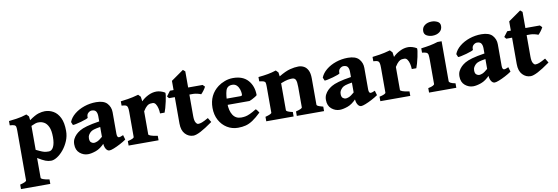

<svg xmlns="http://www.w3.org/2000/svg" viewBox="-59 -1058 4970 1711"><g transform="rotate(-10 2426.0 -202.5)"><path d="M327.6 13.2Q302.2 13.2 277.3 3.7Q252.4 -5.9 208.5 -32.7V147Q208.5 153.8 225.3 160.9Q242.2 168 284.2 174.8V215.3H19V174.8Q76.7 160.6 76.7 147V-302.7Q76.7 -325.2 74.2 -337.2Q71.8 -349.1 59.8 -354.5Q47.9 -359.9 19 -361.3V-400.4Q61.5 -405.3 87.6 -408.9Q113.8 -412.6 134.5 -417.7Q155.3 -422.9 181.2 -431.2L201.7 -409.7L205.6 -375Q258.8 -412.6 290.5 -421.9Q322.3 -431.2 347.7 -431.2Q388.7 -431.2 424.6 -410.6Q460.4 -390.1 482.7 -345Q504.9 -299.8 504.9 -226.1Q504.9 -178.7 486.8 -135.7Q468.8 -92.8 441.2 -59.1Q413.6 -25.4 383.1 -6.1Q352.5 13.2 327.6 13.2ZM279.8 -342.8Q269 -342.8 263.2 -342.5Q257.3 -342.3 246.1 -338.4Q234.9 -334.5 208.5 -322.8V-106.4Q243.7 -88.9 263.2 -81.5Q282.7 -74.2 295.4 -73Q308.1 -71.8 321.8 -71.8Q348.6 -71.8 364.3 -103.3Q379.9 -134.8 379.9 -190.9Q379.9 -251.5 364.5 -284.2Q349.1 -316.9 326.2 -329.8Q303.2 -342.8 279.8 -342.8Z M1010.7 -58.1Q985.4 -40.5 954.1 -24.2Q922.9 -7.8 896 2.7Q869.1 13.2 856.4 13.2Q836.4 13.2 823.2 -10Q810.1 -33.2 810.1 -73.2V-304.2Q810.1 -331.1 799.8 -347.7Q789.6 -364.3 761.2 -364.7Q744.6 -364.7 728.5 -350.3Q712.4 -335.9 714.8 -308.6Q715.3 -304.2 696 -296.9Q676.8 -289.6 650.4 -282.2Q624 -274.9 601.8 -270.3Q579.6 -265.6 573.7 -267.1L562 -295.4Q577.1 -334.5 614.7 -365.2Q652.3 -396 703.9 -413.6Q755.4 -431.2 812 -431.2Q881.8 -431.2 911.9 -397.5Q941.9 -363.8 941.9 -317.4V-123Q941.9 -87.9 960 -87.9Q966.3 -87.9 973.4 -90.3Q980.5 -92.8 998.5 -100.1ZM814.5 -208Q771 -201.2 750.5 -194.6Q730 -188 719.2 -177.7Q707.5 -166 700.4 -154.1Q693.4 -142.1 693.4 -124Q693.4 -96.7 706.5 -86.9Q719.7 -77.1 731.4 -77.1Q742.7 -77.1 760.7 -84Q778.8 -90.8 814.5 -121.6L817.9 -61.5Q775.9 -16.1 733.9 -1.5Q691.9 13.2 661.6 13.2Q621.1 13.2 588.1 -14.4Q555.2 -42 555.2 -94.2Q555.2 -122.1 565.7 -142.6Q576.2 -163.1 592.8 -179.7Q607.4 -194.3 629.9 -208Q652.3 -221.7 695.3 -234.1Q738.3 -246.6 814.5 -258.3Z M1433.1 -408.7Q1437.5 -406.2 1434.6 -383.8Q1431.6 -361.3 1425 -330.8Q1418.5 -300.3 1410.6 -272.9Q1402.8 -245.6 1397.5 -233.4H1356.4Q1356 -257.8 1350.3 -281.2Q1344.7 -304.7 1334 -320.3Q1323.2 -335.9 1306.6 -335.9Q1296.4 -335.9 1283.7 -334.5Q1271 -333 1255.6 -320.8Q1240.2 -308.6 1220.2 -276.4V-67.9Q1220.2 -61.5 1240 -54Q1259.8 -46.4 1301.8 -40.5V0H1030.8V-40.5Q1088.4 -53.2 1088.4 -67.9V-291.5Q1088.4 -321.3 1085 -333.3Q1081.5 -345.2 1077.6 -349.1Q1071.8 -354.5 1063.7 -356.9Q1055.7 -359.4 1030.8 -361.3V-400.4Q1071.8 -405.8 1095.9 -409.4Q1120.1 -413.1 1141.1 -418Q1162.1 -422.9 1192.9 -431.2L1213.4 -409.7L1219.2 -367.2Q1243.7 -393.1 1281.5 -412.1Q1319.3 -431.2 1357.9 -431.2Q1376.5 -431.2 1396.7 -424.8Q1417 -418.5 1433.1 -408.7Z M1792.5 -79.1Q1724.1 -30.3 1681.6 -8.5Q1639.2 13.2 1615.7 13.2Q1572.8 13.2 1542 -19.5Q1511.2 -52.2 1511.2 -114.7V-353.5H1458.5L1443.8 -371.6L1478.5 -417.5H1511.2V-501L1624 -580.1L1643.1 -563.5V-417.5H1773.9L1792.5 -398.9Q1784.2 -382.3 1770.3 -364Q1756.3 -345.7 1747.1 -337.9Q1736.3 -343.3 1715.1 -348.4Q1693.8 -353.5 1677.2 -353.5H1643.1V-159.2Q1643.1 -117.7 1653.8 -100.1Q1664.6 -82.5 1675.3 -82.5Q1690.9 -82.5 1710.2 -89.6Q1729.5 -96.7 1768.6 -118.7Z M2232.4 -244.6Q2227.1 -238.8 2213.6 -230.5Q2200.2 -222.2 2185.5 -214.8Q2170.9 -207.5 2161.1 -204.1H1881.8L1882.8 -260.3H2087.4Q2097.7 -260.3 2101.1 -263.7Q2104.5 -267.1 2104.5 -276.4Q2104.5 -295.4 2097.4 -318.1Q2090.3 -340.8 2074.7 -356.9Q2059.1 -373 2033.7 -373Q1987.8 -373 1975.1 -331.8Q1962.4 -290.5 1962.4 -217.8Q1962.4 -151.4 1988 -111.6Q2013.7 -71.8 2063 -71.8Q2082 -71.8 2100.1 -75Q2118.2 -78.1 2142.1 -88.9Q2166 -99.6 2202.1 -121.6Q2208 -119.1 2217.8 -105Q2227.5 -90.8 2229.5 -87.4Q2187 -46.4 2154.1 -24.7Q2121.1 -2.9 2089.8 5.1Q2058.6 13.2 2020 13.2Q1965.8 13.2 1921.6 -13.9Q1877.4 -41 1851.3 -89.1Q1825.2 -137.2 1825.2 -200.2Q1825.2 -317.9 1914.1 -384.8Q1939.9 -404.3 1975.6 -417.7Q2011.2 -431.2 2051.3 -431.2Q2139.6 -431.2 2186 -378.7Q2232.4 -326.2 2232.4 -244.6Z M2552.7 0V-40.5Q2585 -48.8 2597.4 -55.2Q2609.9 -61.5 2609.9 -67.9V-252Q2609.9 -298.3 2601.1 -316.7Q2592.3 -335 2568.8 -335Q2551.3 -335 2530.3 -331.5Q2509.3 -328.1 2465.8 -311V-67.9Q2465.8 -52.2 2523.9 -40.5V0H2276.4V-40.5Q2334 -55.7 2334 -67.9V-302.7Q2334 -326.7 2331.5 -337.6Q2329.1 -348.6 2317.1 -353.3Q2305.2 -357.9 2276.4 -361.3V-400.4Q2327.1 -405.3 2364.3 -412.1Q2401.4 -418.9 2438.5 -431.2L2459 -409.7L2463.9 -373.5Q2523.9 -409.7 2565.9 -420.4Q2607.9 -431.2 2642.6 -431.2Q2668.5 -431.2 2691.2 -419.4Q2713.9 -407.7 2728 -380.4Q2742.2 -353 2742.2 -305.7V-67.9Q2742.2 -61.5 2753.4 -55.7Q2764.6 -49.8 2799.3 -40.5V0Z M3288.6 -58.1Q3263.2 -40.5 3231.9 -24.2Q3200.7 -7.8 3173.8 2.7Q3147 13.2 3134.3 13.2Q3114.3 13.2 3101.1 -10Q3087.9 -33.2 3087.9 -73.2V-304.2Q3087.9 -331.1 3077.6 -347.7Q3067.4 -364.3 3039.1 -364.7Q3022.5 -364.7 3006.3 -350.3Q2990.2 -335.9 2992.7 -308.6Q2993.2 -304.2 2973.9 -296.9Q2954.6 -289.6 2928.2 -282.2Q2901.9 -274.9 2879.6 -270.3Q2857.4 -265.6 2851.6 -267.1L2839.8 -295.4Q2855 -334.5 2892.6 -365.2Q2930.2 -396 2981.7 -413.6Q3033.2 -431.2 3089.8 -431.2Q3159.7 -431.2 3189.7 -397.5Q3219.7 -363.8 3219.7 -317.4V-123Q3219.7 -87.9 3237.8 -87.9Q3244.1 -87.9 3251.2 -90.3Q3258.3 -92.8 3276.4 -100.1ZM3092.3 -208Q3048.8 -201.2 3028.3 -194.6Q3007.8 -188 2997.1 -177.7Q2985.4 -166 2978.3 -154.1Q2971.2 -142.1 2971.2 -124Q2971.2 -96.7 2984.4 -86.9Q2997.6 -77.1 3009.3 -77.1Q3020.5 -77.1 3038.6 -84Q3056.6 -90.8 3092.3 -121.6L3095.7 -61.5Q3053.7 -16.1 3011.7 -1.5Q2969.7 13.2 2939.5 13.2Q2898.9 13.2 2866 -14.4Q2833 -42 2833 -94.2Q2833 -122.1 2843.5 -142.6Q2854 -163.1 2870.6 -179.7Q2885.3 -194.3 2907.7 -208Q2930.2 -221.7 2973.1 -234.1Q3016.1 -246.6 3092.3 -258.3Z M3710.9 -408.7Q3715.3 -406.2 3712.4 -383.8Q3709.5 -361.3 3702.9 -330.8Q3696.3 -300.3 3688.5 -272.9Q3680.7 -245.6 3675.3 -233.4H3634.3Q3633.8 -257.8 3628.2 -281.2Q3622.6 -304.7 3611.8 -320.3Q3601.1 -335.9 3584.5 -335.9Q3574.2 -335.9 3561.5 -334.5Q3548.8 -333 3533.4 -320.8Q3518.1 -308.6 3498 -276.4V-67.9Q3498 -61.5 3517.8 -54Q3537.6 -46.4 3579.6 -40.5V0H3308.6V-40.5Q3366.2 -53.2 3366.2 -67.9V-291.5Q3366.2 -321.3 3362.8 -333.3Q3359.4 -345.2 3355.5 -349.1Q3349.6 -354.5 3341.6 -356.9Q3333.5 -359.4 3308.6 -361.3V-400.4Q3349.6 -405.8 3373.8 -409.4Q3397.9 -413.1 3418.9 -418Q3439.9 -422.9 3470.7 -431.2L3491.2 -409.7L3497.1 -367.2Q3521.5 -393.1 3559.3 -412.1Q3597.2 -431.2 3635.7 -431.2Q3654.3 -431.2 3674.6 -424.8Q3694.8 -418.5 3710.9 -408.7Z M3958 -566.4Q3958 -532.7 3932.6 -513.2Q3907.2 -493.7 3868.2 -493.7Q3840.8 -493.7 3816.9 -506.3Q3793 -519 3793 -547.9Q3793 -581.5 3818.8 -600.6Q3844.7 -619.6 3881.8 -619.6Q3909.2 -619.6 3933.6 -607.4Q3958 -595.2 3958 -566.4ZM3749.5 0V-40.5Q3779.8 -46.4 3793.2 -54Q3806.6 -61.5 3806.6 -67.9V-284.2Q3806.6 -314.9 3804.2 -330.6Q3801.8 -346.2 3789.8 -352.5Q3777.8 -358.9 3749.5 -361.3V-400.4Q3794.4 -405.8 3830.6 -412.8Q3866.7 -419.9 3902.3 -431.2H3939V-67.9Q3939 -62.5 3951.4 -54.4Q3963.9 -46.4 3996.1 -40.5V0Z M4496.6 -58.1Q4471.2 -40.5 4439.9 -24.2Q4408.7 -7.8 4381.8 2.7Q4355 13.2 4342.3 13.2Q4322.3 13.2 4309.1 -10Q4295.9 -33.2 4295.9 -73.2V-304.2Q4295.9 -331.1 4285.6 -347.7Q4275.4 -364.3 4247.1 -364.7Q4230.5 -364.7 4214.4 -350.3Q4198.2 -335.9 4200.7 -308.6Q4201.2 -304.2 4181.9 -296.9Q4162.6 -289.6 4136.2 -282.2Q4109.9 -274.9 4087.6 -270.3Q4065.4 -265.6 4059.6 -267.1L4047.9 -295.4Q4063 -334.5 4100.6 -365.2Q4138.2 -396 4189.7 -413.6Q4241.2 -431.2 4297.9 -431.2Q4367.7 -431.2 4397.7 -397.5Q4427.7 -363.8 4427.7 -317.4V-123Q4427.7 -87.9 4445.8 -87.9Q4452.1 -87.9 4459.2 -90.3Q4466.3 -92.8 4484.4 -100.1ZM4300.3 -208Q4256.8 -201.2 4236.3 -194.6Q4215.8 -188 4205.1 -177.7Q4193.4 -166 4186.3 -154.1Q4179.2 -142.1 4179.2 -124Q4179.2 -96.7 4192.4 -86.9Q4205.6 -77.1 4217.3 -77.1Q4228.5 -77.1 4246.6 -84Q4264.6 -90.8 4300.3 -121.6L4303.7 -61.5Q4261.7 -16.1 4219.7 -1.5Q4177.7 13.2 4147.5 13.2Q4106.9 13.2 4074 -14.4Q4041 -42 4041 -94.2Q4041 -122.1 4051.5 -142.6Q4062 -163.1 4078.6 -179.7Q4093.3 -194.3 4115.7 -208Q4138.2 -221.7 4181.2 -234.1Q4224.1 -246.6 4300.3 -258.3Z M4844.2 -79.1Q4775.9 -30.3 4733.4 -8.5Q4690.9 13.2 4667.5 13.2Q4624.5 13.2 4593.8 -19.5Q4563 -52.2 4563 -114.7V-353.5H4510.3L4495.6 -371.6L4530.3 -417.5H4563V-501L4675.8 -580.1L4694.8 -563.5V-417.5H4825.7L4844.2 -398.9Q4835.9 -382.3 4822 -364Q4808.1 -345.7 4798.8 -337.9Q4788.1 -343.3 4766.8 -348.4Q4745.6 -353.5 4729 -353.5H4694.8V-159.2Q4694.8 -117.7 4705.6 -100.1Q4716.3 -82.5 4727.1 -82.5Q4742.7 -82.5 4762 -89.6Q4781.2 -96.7 4820.3 -118.7Z"/></g></svg>

Font: Dai Banna SIL
Style: Bold
Weight: 700
Designer: Victor Gaultney
Foundry: SIL International
Version: Version 4.000